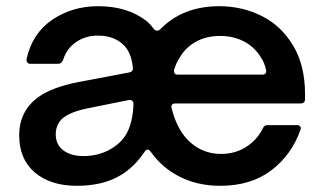

<svg xmlns="http://www.w3.org/2000/svg" viewBox="-20 -589 1046 620"><path d="M42 -152Q42 -230 103 -275Q147 -307 233 -324L397 -355Q403 -356 406.5 -360Q410 -364 409 -371Q404 -419 380 -443Q349 -474 296 -474Q256 -474 225.5 -453Q195 -432 184 -396Q179 -383 168 -383H78Q71 -383 68 -387.5Q65 -392 66 -399Q84 -481 148.5 -525Q213 -569 297 -569Q391 -569 452 -522Q463 -514 477 -495Q482 -490 487 -490Q493 -490 497 -494Q570 -569 688 -569Q762 -569 825 -537.5Q888 -506 926.5 -442Q965 -378 965 -285V-269Q965 -255 951 -255H547Q531 -255 534 -240Q541 -212 550 -193Q570 -146 607.5 -119Q645 -92 694 -92Q740 -92 775.5 -115Q811 -138 829 -175Q833 -185 844 -185H939Q946 -185 949.5 -180.5Q953 -176 950 -169Q921 -88 855.5 -38.5Q790 11 691 11Q619 11 561 -18Q503 -47 466 -100Q461 -106 457 -106Q452 -106 447 -99Q414 -50 371 -24Q314 11 228 11Q143 11 92.5 -32Q42 -75 42 -152ZM827 -348Q834 -348 837.5 -352Q841 -356 839 -363Q834 -387 824 -401Q804 -436 769 -454.5Q734 -473 691 -473Q647 -473 613 -454.5Q579 -436 559 -401Q550 -388 542 -363V-359Q542 -348 554 -348ZM327 -102Q371 -124 390 -160Q409 -196 411 -253Q411 -260 407 -263.5Q403 -267 396 -266L262 -239Q204 -227 180 -205Q160 -185 160 -155Q160 -122 184.5 -103.5Q209 -85 250 -85Q291 -85 327 -102Z"/></svg>

Font: Open Sauce Two SemiBold
Style: Regular
Weight: 600
Designer: Alfredo Marco Pradil
Foundry: Creative Sauce Fz LLC
Version: Version 1.477